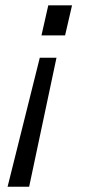

<svg xmlns="http://www.w3.org/2000/svg" viewBox="-20 -508 345 730"><path d="M137.7 -373.5 163.6 -487.8H253.9L227.5 -373.5ZM8.8 202.1 131.3 -288.6H194.8L90.8 202.1Z"/></svg>

Font: HK Grotesk Medium Legacy Italic
Style: Regular
Weight: 500
Italic angle: -13°
Designer: Alfredo Marco Pradil
Foundry: Hanken Design Co.
Version: Version 2.022;PS 002.022;hotconv 1.0.88;makeotf.lib2.5.64775